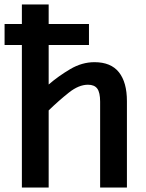

<svg xmlns="http://www.w3.org/2000/svg" viewBox="-28 -840 654 860"><path d="M70 0V-638.5H-7.5V-732.5H70V-820H190V-732.5H370.5V-638.5H190V-461.5Q233.5 -499 286.2 -530.2Q339 -561.5 395 -561.5Q469 -561.5 504.8 -516.2Q540.5 -471 540.5 -387V0H420.5V-384.5Q420.5 -425.5 407.8 -443Q395 -460.5 366 -460.5Q325 -460.5 280.8 -425.5Q236.5 -390.5 190 -345.5V0Z"/></svg>

Font: Junction SemiBold
Style: Regular
Weight: 600
Designer: Caroline Hadilaksono
Foundry: Caroline Hadilaksono, Tyler Finck, The League of Moveable Type
Version: Version 2.000; ttfautohint (v1.8.3)